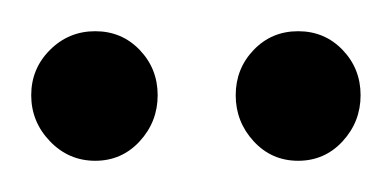

<svg xmlns="http://www.w3.org/2000/svg" viewBox="-20 -691 251 123"><path d="M171 -588Q154 -588 142.5 -600.5Q131 -613 131 -630Q131 -647 142.5 -659Q154 -671 171 -671Q188 -671 199.5 -659Q211 -647 211 -630Q211 -613 199.5 -600.5Q188 -588 171 -588ZM41 -588Q24 -588 12 -600.5Q0 -613 0 -630Q0 -647 12 -659Q24 -671 41 -671Q58 -671 69.5 -659Q81 -647 81 -630Q81 -613 69.5 -600.5Q58 -588 41 -588Z"/></svg>

Font: Dosis ExtraLight Medium
Style: Regular
Weight: 500
Version: Version 3.001; ttfautohint (v1.8.2)